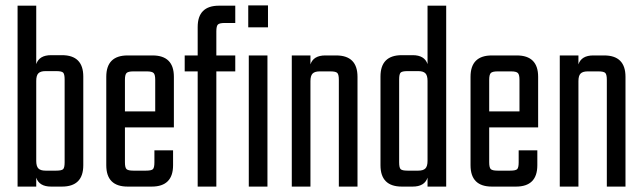

<svg xmlns="http://www.w3.org/2000/svg" viewBox="-20 -690 2378 710"><path d="M169 -486H209Q288 -486 288 -407V-79Q288 0 209 0H169Q125 0 114 -33V0H45V-669H114V-453Q125 -486 169 -486ZM219 -90V-396Q219 -416 213.5 -421.5Q208 -427 188 -427H148Q130 -427 122 -419Q114 -411 114 -391V-95Q114 -75 122 -67Q130 -59 148 -59H188Q208 -59 213.5 -64.5Q219 -70 219 -90Z M452 -485H544Q623 -485 623 -406V-219H442V-90Q442 -70 448 -64.5Q454 -59 473 -59H520Q540 -59 545.5 -64.5Q551 -70 551 -90V-134H620V-79Q620 0 541 0H452Q373 0 373 -79V-406Q373 -485 452 -485ZM442 -278H554V-395Q554 -414 548 -420Q542 -426 523 -426H473Q454 -426 448 -420Q442 -414 442 -395Z M850 -605H811Q792 -605 786 -599.5Q780 -594 780 -574V-485H850V-426H780V0H711V-426H663V-485H711V-590Q711 -669 790 -669H850Z M898 -589V-670H971V-589ZM969 0H900V-485H969Z M1183 -485H1223Q1302 -485 1302 -406V0H1233V-395Q1233 -414 1227.5 -420Q1222 -426 1202 -426H1162Q1144 -426 1136 -418Q1128 -410 1128 -390V0H1059V-485H1128V-452Q1139 -485 1183 -485Z M1561 -669H1630V0H1561V-33Q1550 0 1506 0H1466Q1387 0 1387 -79V-407Q1387 -486 1466 -486H1506Q1550 -486 1561 -453ZM1487 -59H1527Q1545 -59 1553 -67Q1561 -75 1561 -95V-391Q1561 -411 1553 -419Q1545 -427 1527 -427H1487Q1467 -427 1461.5 -421.5Q1456 -416 1456 -396V-90Q1456 -70 1461.5 -64.5Q1467 -59 1487 -59Z M1799 -485H1891Q1970 -485 1970 -406V-219H1789V-90Q1789 -70 1795 -64.5Q1801 -59 1820 -59H1867Q1887 -59 1892.5 -64.5Q1898 -70 1898 -90V-134H1967V-79Q1967 0 1888 0H1799Q1720 0 1720 -79V-406Q1720 -485 1799 -485ZM1789 -278H1901V-395Q1901 -414 1895 -420Q1889 -426 1870 -426H1820Q1801 -426 1795 -420Q1789 -414 1789 -395Z M2174 -485H2214Q2293 -485 2293 -406V0H2224V-395Q2224 -414 2218.5 -420Q2213 -426 2193 -426H2153Q2135 -426 2127 -418Q2119 -410 2119 -390V0H2050V-485H2119V-452Q2130 -485 2174 -485Z"/></svg>

Font: Teko Light
Style: Regular
Weight: 300
Designer: Manushi Parikh, Jonny Pinhorn
Foundry: Indian Type Foundry
Version: Version 1.105;PS 1.0;hotconv 1.0.78;makeotf.lib2.5.61930; tt